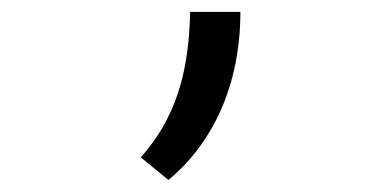

<svg xmlns="http://www.w3.org/2000/svg" viewBox="-20 -155 626 319"><path d="M259.8 144C332 84.5 379.4 -11.7 379.4 -135.3H295.9C293.9 -26.4 267.6 45.9 213.9 106.4Z"/></svg>

Font: Cascadia Mono PL SemiLight
Style: Regular
Weight: 350
Monospace: yes
Designer: Aaron Bell
Foundry: Saja Typeworks
Version: Version 2404.023